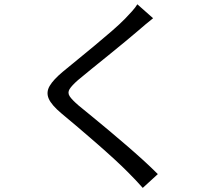

<svg xmlns="http://www.w3.org/2000/svg" viewBox="-20 -824 1040 908"><path d="M704 -737.8Q688.2 -725.8 668.1 -708.6Q648 -691.4 635.3 -680.5Q609.5 -658.3 572.2 -627.5Q534.9 -596.7 494 -563.5Q453 -530.3 414.8 -499.5Q376.6 -468.8 348.9 -445.3Q319.4 -419.4 309 -402.5Q298.6 -385.5 309.5 -368.7Q320.4 -352 352.4 -324.5Q379.7 -302 415.9 -272.6Q452.2 -243.1 492.7 -209Q533.2 -174.9 575 -139.1Q616.7 -103.3 655.6 -68Q694.5 -32.6 726.4 -0.6L655.1 64.6Q623.6 28.9 586.4 -8.3Q559.9 -35.2 520.8 -71.2Q481.7 -107.1 437.2 -145.9Q392.6 -184.6 349.3 -221.6Q306 -258.5 270.8 -287.5Q223.4 -327.2 210.4 -357.5Q197.3 -387.8 215 -417.8Q232.6 -447.8 277.7 -485.3Q305.9 -508.7 345.6 -541Q385.4 -573.3 428.1 -608.9Q470.9 -644.4 509.3 -677.7Q547.6 -710.9 572.6 -736.7Q587.6 -752 604.5 -770.9Q621.4 -789.8 629.5 -803.7Z"/></svg>

Font: Noto Sans TC
Style: Regular
Weight: 100
Designer: Ryoko NISHIZUKA 西塚涼子 (kana, bopomofo & ideographs); Paul D. Hunt (Latin, Greek & Cyrillic); Sandoll Communications 산돌커뮤니
Foundry: Adobe
Version: Version 2.004;hotconv 1.0.118;makeotfexe 2.5.65603